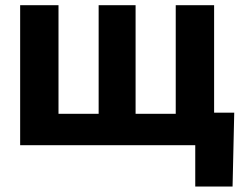

<svg xmlns="http://www.w3.org/2000/svg" viewBox="-20 -549 912 726"><path d="M56.2 -529.3H201.2V-118.7H353V-529.3H492.7V-118.7H644.5V-529.3H789.6V0H56.2ZM718.3 156.2V0H676.3V-123H865.7L859.4 156.2Z"/></svg>

Font: Inter 24pt
Style: Bold
Weight: 700
Designer: Rasmus Andersson
Foundry: rsms
Version: Version 4.001;git-66647c0bb